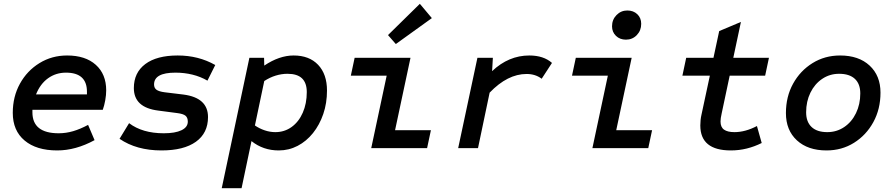

<svg xmlns="http://www.w3.org/2000/svg" viewBox="-20 -777 4680 1007"><path d="M280 12Q171 12 109 -40Q47 -92 47 -185Q47 -270 84.5 -338Q122 -406 187 -446Q252 -486 332 -486Q428 -486 482.5 -437Q537 -388 537 -303Q537 -279 532 -251Q527 -223 519 -201H150V-188Q150 -78 288 -78Q326 -78 363.5 -89Q401 -100 442 -122L476 -42Q377 12 280 12ZM169 -282H436V-296Q436 -346 408.5 -371Q381 -396 326 -396Q273 -396 232 -366.5Q191 -337 169 -282Z M827 12Q696 12 607 -49L657 -131Q727 -78 839 -78Q899 -78 932 -94Q965 -110 965 -139Q965 -160 953 -170Q941 -180 909 -184L810 -197Q682 -213 682 -315Q682 -396 742 -441Q802 -486 912 -486Q1021 -486 1109 -436L1068 -354Q1032 -375 989.5 -385.5Q947 -396 900 -396Q788 -396 788 -334Q788 -316 800.5 -306.5Q813 -297 844 -293L943 -281Q1071 -264 1071 -163Q1071 -79 1007.5 -33.5Q944 12 827 12Z M1143 210 1288 -474H1365L1366 -433Q1445 -486 1520 -486Q1602 -486 1648.5 -437Q1695 -388 1695 -302Q1695 -236 1675.5 -179Q1656 -122 1621.5 -79Q1587 -36 1541 -12Q1495 12 1442 12Q1360 12 1299 -37L1247 210ZM1424 -84Q1472 -84 1509.5 -111Q1547 -138 1568 -186Q1589 -234 1589 -294Q1589 -342 1564 -366Q1539 -390 1488 -390Q1457 -390 1426 -380.5Q1395 -371 1366 -352L1317 -119Q1340 -103 1368 -93.5Q1396 -84 1424 -84Z M1927 0 2008 -380H1820L1840 -474H2133L2052 -94H2240L2220 0ZM2056 -546 2015 -593 2182 -757 2245 -682Z M2383 0 2484 -474H2565L2561 -404Q2648 -486 2756 -486Q2831 -486 2875 -447L2821 -364Q2788 -389 2742 -389Q2642 -389 2548 -291L2487 0Z M3087 0 3168 -380H2980L3000 -474H3293L3212 -94H3400L3380 0ZM3263 -569Q3231 -569 3210.5 -589Q3190 -609 3190 -639Q3190 -674 3213.5 -698Q3237 -722 3270 -722Q3302 -722 3322.5 -702.5Q3343 -683 3343 -652Q3343 -617 3320 -593Q3297 -569 3263 -569Z M3813 12Q3653 12 3653 -119Q3653 -134 3654.5 -148Q3656 -162 3659 -175L3703 -380H3559L3579 -474H3722L3752 -614L3866 -662L3826 -474H4013L3993 -380H3807L3765 -182Q3762 -169 3760.5 -158.5Q3759 -148 3759 -140Q3759 -110 3777.5 -97Q3796 -84 3832 -84Q3889 -84 3950 -116L3975 -27Q3937 -8 3896.5 2Q3856 12 3813 12Z M4315 12Q4217 12 4159.5 -41Q4102 -94 4102 -184Q4102 -270 4139.5 -338Q4177 -406 4241.5 -446Q4306 -486 4386 -486Q4484 -486 4541 -433Q4598 -380 4598 -291Q4598 -205 4560.5 -136.5Q4523 -68 4459 -28Q4395 12 4315 12ZM4319 -84Q4368 -84 4407.5 -110.5Q4447 -137 4469.5 -183.5Q4492 -230 4492 -287Q4492 -337 4463.5 -363.5Q4435 -390 4381 -390Q4332 -390 4292.5 -363.5Q4253 -337 4230.5 -291Q4208 -245 4208 -188Q4208 -138 4236.5 -111Q4265 -84 4319 -84Z"/></svg>

Font: Sometype Mono SemiBold
Style: Italic
Weight: 600
Italic angle: -12°
Designer: Ryoichi Tsunekawa
Foundry: Dharma Type
Version: Version 1.001